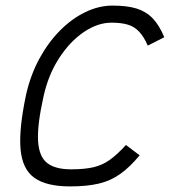

<svg xmlns="http://www.w3.org/2000/svg" viewBox="-20 -652 640 686"><path d="M430 -134 479 -97Q443 -54 409 -30Q375 -6 333 4Q291 14 230 14Q146 14 103 -16.5Q60 -47 53.5 -118.5Q47 -190 73 -313Q89 -384 120.5 -442Q152 -500 194 -542.5Q236 -585 284.5 -608.5Q333 -632 382 -632Q434 -632 468 -621.5Q502 -611 525.5 -586.5Q549 -562 567 -519L508 -489Q494 -521 477 -539Q460 -557 436.5 -564Q413 -571 378 -571Q329 -571 279.5 -537.5Q230 -504 191 -444Q152 -384 135 -305Q113 -206 116 -149.5Q119 -93 148 -70Q177 -47 234 -47Q282 -47 314 -54.5Q346 -62 372.5 -81Q399 -100 430 -134Z"/></svg>

Font: Victor Mono Thin Light
Style: Italic
Weight: 300
Italic angle: -12°
Monospace: yes
Version: Version 1.561;gftools[0.9.30]